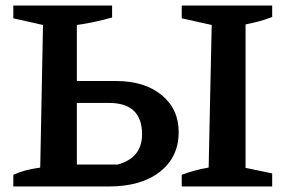

<svg xmlns="http://www.w3.org/2000/svg" viewBox="-20 -672 1032 692"><path d="M28 0V-42Q66 -60 125 -68L135 -582L28 -606V-652H384V-609Q317 -590 257 -582V-380H398Q501 -380 562.5 -329.5Q624 -279 624 -196Q624 -106 556.5 -53Q489 0 373 0ZM635 0V-42Q683 -60 732 -68L743 -582L635 -606V-652H961V-611Q939 -602 915 -595.5Q891 -589 865 -584V-67L961 -47V0ZM257 -79H404Q492 -103 492 -188Q492 -301 373 -301H257Z"/></svg>

Font: Piazzolla SC SemiBold
Style: Regular
Weight: 600
Designer: Juan Pablo del Peral
Foundry: Huerta Tipografica
Version: Version 1.330